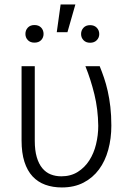

<svg xmlns="http://www.w3.org/2000/svg" viewBox="-20 -822 575 852"><path d="M134.3 -528.3V-197.8Q134.3 -154.8 143.1 -124.8Q151.9 -94.7 167.7 -75.7Q183.6 -56.6 205.1 -48.1Q226.6 -39.6 252 -39.6Q293.9 -39.6 325 -59.1Q356 -78.6 376.2 -110.1Q396.5 -141.6 406.2 -181.9Q416 -222.2 416 -263.7Q415 -337.4 398.9 -403.3Q382.8 -469.2 358.9 -528.3H422.4Q432.1 -504.4 441.4 -477.3Q450.7 -450.2 458 -418Q465.3 -385.7 469.7 -347.9Q474.1 -310.1 474.1 -264.6Q474.1 -207.5 460.4 -157.5Q446.8 -107.4 419.4 -70.3Q392.1 -33.2 350.8 -11.7Q309.6 9.8 254.4 9.8Q213.9 9.8 180.9 -2.2Q147.9 -14.2 124.5 -39.3Q101.1 -64.5 88.4 -104Q75.7 -143.6 75.7 -198.7V-528.3ZM249 -802.2H314.5L279.3 -679.2H231.9ZM92.8 -671.4Q92.8 -688 103.5 -699.5Q114.3 -710.9 132.8 -710.9Q151.9 -710.9 162.6 -699.5Q173.3 -688 173.3 -671.4Q173.3 -655.3 162.6 -644Q151.9 -632.8 132.8 -632.8Q114.3 -632.8 103.5 -644Q92.8 -655.3 92.8 -671.4ZM339.8 -670.9Q339.8 -687.5 350.6 -699Q361.3 -710.4 379.9 -710.4Q398.4 -710.4 409.4 -699Q420.4 -687.5 420.4 -670.9Q420.4 -654.8 409.4 -643.6Q398.4 -632.3 379.9 -632.3Q361.3 -632.3 350.6 -643.6Q339.8 -654.8 339.8 -670.9Z"/></svg>

Font: Melbourne
Style: Light
Weight: 300
Designer: Google
Version: Version 2.000980; 2014